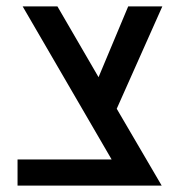

<svg xmlns="http://www.w3.org/2000/svg" viewBox="-20 -582 576 602"><path d="M35 0V-82H330L51 -562H160L289 -340L382 -562H489L346 -241L487 0Z"/></svg>

Font: Assistant SemiBold
Style: Regular
Weight: 600
Designer: Hebrew By Ben Nathan, Latin by Paul Hunt
Version: Version 3.000